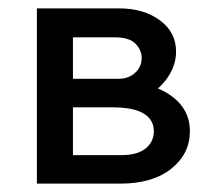

<svg xmlns="http://www.w3.org/2000/svg" viewBox="-20 -438 504 458"><path d="M68 0V-418H264Q323 -418 361.5 -389.5Q400 -361 400 -315Q400 -283 380.5 -254Q361 -225 327.5 -207Q294 -189 251 -189L267 -243Q341 -243 387 -210.5Q433 -178 433 -125Q433 -71 388.5 -35.5Q344 0 267 0ZM154 -68H270Q308 -68 327.5 -84Q347 -100 347 -125Q347 -152 323 -167Q299 -182 247 -182H128V-250H262Q287 -250 302.5 -264.5Q318 -279 318 -300Q318 -318 303.5 -333.5Q289 -349 253 -349H154Z"/></svg>

Font: Ysabeau SemiBold
Style: Regular
Weight: 600
Designer: Christian Thalmann (Catharsis Fonts)
Version: Version 2.000;gftools[0.9.27.dev2+g8671c4b]